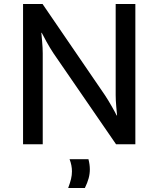

<svg xmlns="http://www.w3.org/2000/svg" viewBox="-20 -726 797 966"><path d="M194 -706 508 -247Q524 -223 543 -189.5Q562 -156 567 -145H569Q568 -155 565 -189Q562 -223 562 -247V-706H661V0H564L249 -458Q233 -482 214 -516Q195 -550 190 -561H188Q189 -551 192 -517Q195 -483 195 -458V0H96V-706ZM432 126Q432 149 426 171Q420 193 407 220H323Q333 193 337.5 174Q342 155 342 136Q342 106 330 75H425Q432 102 432 126Z"/></svg>

Font: Museo Sans Medium
Style: Regular
Weight: 500
Designer: Jos Buivenga
Foundry: Jos Buivenga & Rosetta Type Foundry (extension, remastering)
Version: Version 3.600;PS 1.000;hotconv 1.0.88;makeotf.lib2.5.647800;